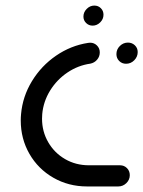

<svg xmlns="http://www.w3.org/2000/svg" viewBox="-20 -672 516 692"><path d="M54.8 -237.8Q54.8 -249.3 55.9 -260.7Q61.5 -324.4 95.2 -379.6Q128.9 -434.8 182 -471.3Q235.2 -507.8 297.4 -517.4Q302.6 -518.1 304.8 -518.1Q319.3 -518.1 329.4 -508.1Q339.6 -498.1 339.6 -483.3Q339.6 -468.1 330 -456.9Q320.4 -445.6 305.6 -442.6Q261.1 -436.3 223 -410.6Q184.8 -384.8 160.6 -345.6Q136.3 -306.3 132.2 -260.7Q131.5 -249.6 131.5 -244.4Q131.5 -198.1 153.7 -159.6Q175.9 -121.1 214.4 -98.7Q253 -76.3 300.4 -76.3H412.6Q427.4 -76.3 437.6 -66.1Q447.8 -55.9 447.8 -40.7Q447.8 -24.1 435.4 -12Q423 0 406.3 0H293.7Q227 0 172.2 -31.5Q117.4 -63 86.1 -117.4Q54.8 -171.9 54.8 -237.8ZM399.6 -477Q399.6 -494.1 412 -506.3Q424.4 -518.5 441.1 -518.5Q455.9 -518.5 466.1 -508.7Q476.3 -498.9 476.3 -484.4Q476.3 -467.4 463.9 -454.8Q451.5 -442.2 434.4 -442.2Q419.6 -442.2 409.6 -452.2Q399.6 -462.2 399.6 -477ZM280.7 -612.2Q280.7 -628.1 292.6 -640Q304.4 -651.9 320 -651.9Q334.1 -651.9 343.5 -642.4Q353 -633 353 -618.9Q353 -603 341.1 -591.3Q329.3 -579.6 313.7 -579.6Q300 -579.6 290.4 -589.1Q280.7 -598.5 280.7 -612.2Z"/></svg>

Font: 26F Galaxy Sans
Style: Bold Italic
Weight: 700
Italic angle: -5°
Designer: C₂₉H₂₅N₃O₅
Version: Version 1.200